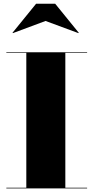

<svg xmlns="http://www.w3.org/2000/svg" viewBox="-20 -1038 514 1058"><path d="M15 0V-3.5H125V-746.5H15V-750H460V-746.5H340V-3.5H460V0ZM51 -855.5 49 -857.5 179 -1017.5H284L414 -857.5L412 -855.5L231 -922.5Z"/></svg>

Font: Bodoni Moda 48pt Black
Style: Regular
Weight: 900
Designer: Owen Earl
Foundry: indestructible type
Version: Version 2.004